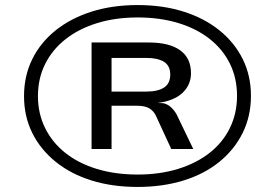

<svg xmlns="http://www.w3.org/2000/svg" viewBox="-20 -732 1054 759"><path d="M524 7Q424 7 342 -18.5Q260 -44 200 -92.5Q140 -141 107.5 -206.5Q75 -272 75 -352Q75 -432 107.5 -498Q140 -564 200 -612Q260 -660 342 -686Q424 -712 524 -712Q624 -712 706 -686Q788 -660 847.5 -612Q907 -564 939.5 -498.5Q972 -433 972 -353Q972 -273 939.5 -207Q907 -141 847.5 -92.5Q788 -44 705.5 -18.5Q623 7 524 7ZM524 -42Q612 -42 684.5 -64.5Q757 -87 809 -128Q861 -169 889 -226.5Q917 -284 917 -353Q917 -423 889 -480Q861 -537 809 -578Q757 -619 684.5 -641Q612 -663 524 -663Q436 -663 363.5 -640.5Q291 -618 239 -577Q187 -536 158.5 -479Q130 -422 130 -352Q130 -283 158.5 -225.5Q187 -168 239 -127Q291 -86 363.5 -64Q436 -42 524 -42ZM342 -143V-564H568Q650 -564 692.5 -533Q735 -502 735 -443Q735 -396 701 -364.5Q667 -333 603 -325L626 -324Q643 -320 656 -308Q669 -296 678 -280L744 -143H657L597 -273Q588 -293 570.5 -303.5Q553 -314 521 -314H400L421 -332V-143ZM421 -370H559Q604 -370 628.5 -386Q653 -402 653 -437Q653 -472 628.5 -487.5Q604 -503 559 -503H421Z"/></svg>

Font: Nunito Sans 7pt Expanded Medium
Style: Italic
Weight: 500
Width: 7
Italic angle: -9°
Designer: Vernon Adams
Foundry: Vernon Adams
Version: Version 3.101;gftools[0.9.27]